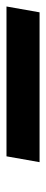

<svg xmlns="http://www.w3.org/2000/svg" viewBox="169 -245 142 592"><g transform="rotate(90 240.0 51.0)"><path d="M-36 102 -18 0H444L426 102Z"/></g></svg>

Font: Livvic SemiBold
Style: Italic
Weight: 600
Italic angle: -10°
Designer: Jacques Le Bailly, Baron von Fonthausen
Version: Version 1.001; ttfautohint (v1.8.2)